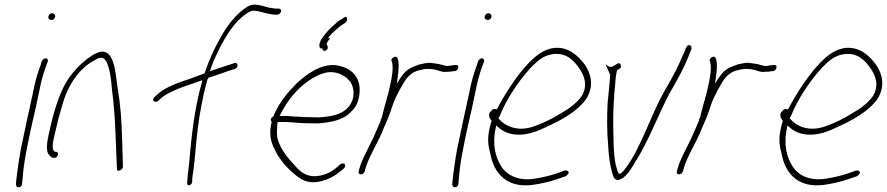

<svg xmlns="http://www.w3.org/2000/svg" viewBox="-20 -766 3816 826"><path d="M188 -695C186 -687 193 -680 201 -680C209 -680 215 -685 217 -693C219 -701 213 -709 205 -709C197 -709 190 -704 188 -695ZM123 -373C118 -350 113 -326 107 -299C101 -272 95 -246 89 -216L70 -126C62 -86 52 -12 49 19V30C51 45 75 42 75 24L76 14C77 7 78 -11 81 -39C92 -121 113 -213 133 -299C139 -325 143 -350 149 -374C156 -412 166 -450 178 -481L185 -500C187 -503 186 -507 185 -510C179 -521 165 -512 160 -504L154 -484C142 -452 130 -413 123 -373ZM149 -371Z M191 -195C182 -155 176 -115 191 -100C198 -91 203 -87 209 -87H216C222 -87 227 -93 229 -100C231 -107 228 -113 222 -113H216L215 -114C199 -126 210 -164 217 -195L232 -258C238 -279 244 -301 251 -324C276 -408 325 -473 382 -504C402 -516 419 -526 433 -508C441 -499 445 -484 450 -465C455 -443 459 -417 461 -387C472 -301 475 -249 479 -139L483 -42C482 -22 508 -34 509 -49L506 -146C503 -258 499 -308 485 -395C478 -447 473 -503 451 -529C430 -552 408 -546 377 -528C347 -509 317 -482 292 -451C252 -404 227 -336 206 -258ZM382 -504Z M639 -339C638 -333 642 -328 650 -328C654 -328 657 -329 659 -331L676 -346C686 -355 702 -364 722 -373C763 -393 810 -406 850 -421L849 -414C815 -293 804 -178 795 -79C793 -51 787 -13 786 10L785 22C786 39 806 31 807 15V3C807 -4 810 -18 812 -33C821 -98 822 -150 832 -221C839 -277 852 -350 870 -416C871 -420 874 -427 876 -431L878 -432C910 -441 950 -457 966 -462L992 -470C1006 -475 1005 -499 990 -495L965 -487C949 -482 916 -471 883 -460C889 -477 894 -492 901 -508C938 -592 985 -675 1049 -713C1057 -717 1063 -720 1069 -720C1077 -720 1085 -719 1094 -717C1112 -712 1138 -705 1159 -703H1173C1180 -703 1187 -709 1189 -716C1191 -724 1187 -729 1179 -729H1165C1157 -730 1149 -731 1138 -733C1118 -738 1097 -746 1075 -746C1066 -746 1056 -744 1044 -737C997 -708 956 -656 924 -596C901 -555 879 -507 861 -453L859 -450C837 -442 817 -434 797 -427C748 -411 694 -392 662 -364L646 -350C643 -347 640 -343 639 -339ZM1159 -703Z M1145 -253C1144 -248 1148 -245 1149 -241L1148 -239C1138 -194 1143 -162 1157 -133C1175 -91 1204 -55 1235 -27C1260 -5 1286 18 1326 18C1368 18 1411 -2 1438 -24L1459 -41C1461 -43 1463 -45 1464 -49C1466 -57 1464 -63 1456 -63C1452 -63 1449 -62 1444 -59L1424 -42C1401 -23 1367 -8 1332 -8C1296 -8 1271 -28 1252 -50C1227 -76 1199 -108 1182 -147C1168 -175 1171 -202 1174 -241H1180C1197 -242 1214 -241 1233 -240C1270 -236 1308 -235 1344 -235C1394 -238 1451 -247 1484 -279C1506 -300 1518 -314 1525 -352C1539 -433 1491 -478 1421 -486C1360 -490 1301 -450 1254 -405C1218 -369 1183 -327 1160 -275V-274H1159L1158 -267C1152 -262 1147 -260 1145 -253ZM1183 -267 1186 -273C1227 -357 1296 -425 1369 -450C1416 -466 1460 -446 1483 -419C1500 -400 1511 -357 1488 -318C1459 -270 1398 -264 1349 -261C1316 -261 1278 -263 1242 -265H1241C1222 -267 1207 -268 1190 -267ZM1366 -558C1368 -554 1369 -547 1375 -547C1381 -547 1388 -551 1390 -559C1392 -568 1386 -570 1385 -577L1386 -580C1388 -586 1394 -593 1400 -601C1400 -601 1400 -602 1391 -602C1403 -620 1437 -650 1453 -660L1466 -668C1478 -678 1474 -700 1461 -691L1447 -682H1446C1429 -672 1390 -635 1376 -616C1360 -595 1348 -576 1357 -558ZM1361 -551V-550ZM1412 -486Z M1523 -30C1521 -22 1525 -16 1531 -16C1541 -16 1545 -20 1549 -29L1554 -47C1570 -97 1601 -145 1622 -193C1634 -225 1651 -257 1660 -286C1667 -308 1675 -332 1685 -351L1699 -379L1717 -410C1735 -442 1758 -458 1785 -464L1798 -467C1814 -471 1832 -470 1849 -467C1867 -464 1881 -454 1900 -457H1901C1910 -457 1924 -458 1930 -460H1938C1953 -463 1958 -490 1941 -486H1934C1925 -484 1915 -484 1906 -482H1905C1900 -482 1897 -483 1893 -484L1878 -488C1871 -490 1865 -491 1858 -492L1837 -495C1820 -498 1802 -492 1785 -489L1769 -483C1762 -480 1754 -478 1748 -474C1726 -463 1714 -448 1699 -425L1687 -406L1690 -427C1695 -462 1698 -491 1691 -514H1690C1687 -532 1660 -516 1664 -504H1665C1666 -496 1669 -492 1669 -479C1670 -451 1663 -418 1655 -384C1652 -370 1649 -357 1645 -346C1641 -327 1635 -312 1632 -297L1627 -279C1626 -273 1623 -256 1618 -252V-250V-249V-247C1603 -213 1589 -178 1572 -145C1557 -113 1538 -80 1529 -50ZM1620 -188Z M2065 -695C2063 -687 2070 -680 2078 -680C2086 -680 2092 -685 2094 -693C2096 -701 2090 -709 2082 -709C2074 -709 2067 -704 2065 -695ZM2000 -373C1995 -350 1990 -326 1984 -299C1978 -272 1972 -246 1966 -216L1947 -126C1939 -86 1929 -12 1926 19V30C1928 45 1952 42 1952 24L1953 14C1954 7 1955 -11 1958 -39C1969 -121 1990 -213 2010 -299C2016 -325 2020 -350 2026 -374C2033 -412 2043 -450 2055 -481L2062 -500C2064 -503 2063 -507 2062 -510C2056 -521 2042 -512 2037 -504L2031 -484C2019 -452 2007 -413 2000 -373ZM2026 -371Z M2089 -285C2079 -272 2086 -257 2094 -247L2095 -245L2093 -240C2076 -183 2077 -149 2089 -107C2104 -19 2162 45 2274 29C2308 24 2344 16 2373 6L2414 -8C2417 -10 2421 -13 2424 -18C2432 -27 2420 -35 2409 -32L2369 -18C2342 -9 2309 -2 2278 3C2214 13 2163 -10 2138 -48C2113 -86 2096 -142 2113 -217L2115 -226C2136 -206 2160 -190 2200 -187C2249 -183 2297 -203 2337 -223C2396 -250 2465 -287 2503 -342C2538 -399 2520 -452 2497 -486C2475 -516 2447 -544 2412 -555C2343 -576 2287 -533 2240 -479C2198 -432 2152 -362 2117 -295C2105 -300 2099 -297 2090 -285ZM2130 -267C2158 -339 2210 -414 2252 -462C2285 -499 2316 -528 2358 -533C2417 -541 2450 -505 2474 -469C2491 -444 2512 -400 2482 -352C2461 -322 2426 -297 2394 -279C2354 -254 2313 -234 2270 -220C2207 -200 2154 -222 2127 -254L2124 -256ZM2503 -342Z M2605 -444C2603 -408 2598 -365 2594 -323C2591 -267 2591 -199 2596 -146C2598 -100 2604 -56 2613 -25C2619 -2 2626 18 2654 3C2676 -8 2700 -45 2717 -77H2718C2770 -161 2811 -269 2859 -362C2891 -417 2927 -480 2948 -539L2954 -553C2959 -568 2946 -578 2936 -568C2934 -566 2932 -562 2930 -557L2925 -544C2921 -535 2914 -522 2907 -504C2889 -461 2861 -413 2836 -370C2777 -264 2737 -129 2671 -42C2664 -33 2654 -18 2643 -18H2641L2642 -20C2640 -23 2636 -30 2634 -39C2617 -90 2620 -172 2618 -242C2618 -295 2621 -348 2626 -398C2628 -422 2629 -439 2633 -457L2634 -463C2640 -468 2650 -472 2651 -476C2653 -485 2649 -494 2642 -494C2638 -494 2636 -493 2633 -490H2632C2616 -479 2606 -470 2585 -490Z M2892 -30C2890 -22 2894 -16 2900 -16C2910 -16 2914 -20 2918 -29L2923 -47C2939 -97 2970 -145 2991 -193C3003 -225 3020 -257 3029 -286C3036 -308 3044 -332 3054 -351L3068 -379L3086 -410C3104 -442 3127 -458 3154 -464L3167 -467C3183 -471 3201 -470 3218 -467C3236 -464 3250 -454 3269 -457H3270C3279 -457 3293 -458 3299 -460H3307C3322 -463 3327 -490 3310 -486H3303C3294 -484 3284 -484 3275 -482H3274C3269 -482 3266 -483 3262 -484L3247 -488C3240 -490 3234 -491 3227 -492L3206 -495C3189 -498 3171 -492 3154 -489L3138 -483C3131 -480 3123 -478 3117 -474C3095 -463 3083 -448 3068 -425L3056 -406L3059 -427C3064 -462 3067 -491 3060 -514H3059C3056 -532 3029 -516 3033 -504H3034C3035 -496 3038 -492 3038 -479C3039 -451 3032 -418 3024 -384C3021 -370 3018 -357 3014 -346C3010 -327 3004 -312 3001 -297L2996 -279C2995 -273 2992 -256 2987 -252V-250V-249V-247C2972 -213 2958 -178 2941 -145C2926 -113 2907 -80 2898 -50ZM2989 -188Z M3342 -285C3332 -272 3339 -257 3347 -247L3348 -245L3346 -240C3329 -183 3330 -149 3342 -107C3357 -19 3415 45 3527 29C3561 24 3597 16 3626 6L3667 -8C3670 -10 3674 -13 3677 -18C3685 -27 3673 -35 3662 -32L3622 -18C3595 -9 3562 -2 3531 3C3467 13 3416 -10 3391 -48C3366 -86 3349 -142 3366 -217L3368 -226C3389 -206 3413 -190 3453 -187C3502 -183 3550 -203 3590 -223C3649 -250 3718 -287 3756 -342C3791 -399 3773 -452 3750 -486C3728 -516 3700 -544 3665 -555C3596 -576 3540 -533 3493 -479C3451 -432 3405 -362 3370 -295C3358 -300 3352 -297 3343 -285ZM3383 -267C3411 -339 3463 -414 3505 -462C3538 -499 3569 -528 3611 -533C3670 -541 3703 -505 3727 -469C3744 -444 3765 -400 3735 -352C3714 -322 3679 -297 3647 -279C3607 -254 3566 -234 3523 -220C3460 -200 3407 -222 3380 -254L3377 -256ZM3756 -342Z"/></svg>

Font: Stray Cat
Style: LtCnObl
Weight: 300
Version: Version 1.0